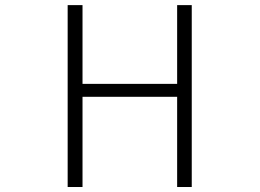

<svg xmlns="http://www.w3.org/2000/svg" viewBox="-20 -749 1040 769"><path d="M251 0V-728.5H310.5V-413.1H689.5V-728.5H748V0H689.5V-361.3H310.5V0Z"/></svg>

Font: GenEi Gothic M Light
Style: Regular
Weight: 300
Designer: o_tamon (Modified); [Source Han Sans]
Ryoko NISHIZUKA  (kana & ideographs); Paul D. Hunt (Latin, Greek & Cyrillic); Wenl
Version: Version 1.1a;Original Version 1.004